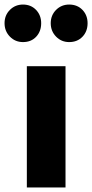

<svg xmlns="http://www.w3.org/2000/svg" viewBox="-82 -824 405 844"><path d="M206 -533V0H36V-533ZM99 -722Q99 -686 77 -662.5Q55 -639 19 -639Q-15 -639 -38.5 -663Q-62 -687 -62 -722Q-62 -757 -38.5 -780.5Q-15 -804 19 -804Q54 -804 76.5 -780.5Q99 -757 99 -722ZM303 -722Q303 -686 280.5 -662.5Q258 -639 222 -639Q188 -639 164.5 -663Q141 -687 141 -722Q141 -757 164.5 -780.5Q188 -804 222 -804Q258 -804 280.5 -780.5Q303 -757 303 -722Z"/></svg>

Font: Fira Sans Extra Condensed ExtraBold
Style: Regular
Weight: 800
Width: 1
Designer: Carrois Corporate & Edenspiekermann AG
Foundry: Carrois Corporate GbR & Edenspiekermann AG
Version: Version 4.203